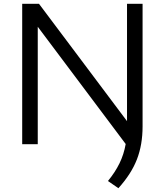

<svg xmlns="http://www.w3.org/2000/svg" viewBox="-20 -760 868 1012"><path d="M604 232 549 194Q586.5 148.5 609.8 101Q633 53.5 642.5 -1L179 -619V0H97V-740H185.5L649.5 -121.5V-740H731.5V-93.5Q731.5 3.5 701.5 80.5Q671.5 157.5 604 232Z"/></svg>

Font: Encode Sans Expanded Expanded
Style: Regular
Weight: 400
Width: 7
Designer: Multiple Designers
Foundry: Impallari Type
Version: Version 3.000; ttfautohint (v1.8.3) -l 8 -r 50 -G 200 -x 14 